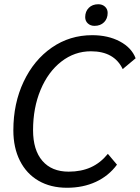

<svg xmlns="http://www.w3.org/2000/svg" viewBox="-20 -876 660 906"><path d="M43 -261Q43 -388 91.5 -490.5Q140 -593 224.5 -651.5Q309 -710 415 -710Q490 -710 545.5 -680.5Q601 -651 620 -601L559 -550Q519 -634 409 -634Q332 -634 269.5 -585.5Q207 -537 171.5 -452Q136 -367 136 -262Q136 -168 180 -117Q224 -66 304 -66Q363 -66 408.5 -86.5Q454 -107 489 -150L532 -99Q493 -46 432.5 -18Q372 10 296 10Q219 10 162 -23Q105 -56 74 -117.5Q43 -179 43 -261ZM382 -795Q382 -822 399 -839Q416 -856 444 -856Q463 -856 475.5 -844.5Q488 -833 488 -815Q488 -788 471 -771Q454 -754 426 -754Q407 -754 394.5 -765.5Q382 -777 382 -795Z"/></svg>

Font: Sarabun
Style: Italic
Weight: 400
Italic angle: -10°
Designer: Suppakit Chalermlarp | Katatrad Co.,Ltd.
Foundry: Cadson Demak Co.,Ltd.
Version: Version 1.000; ttfautohint (v1.6)